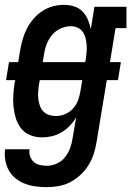

<svg xmlns="http://www.w3.org/2000/svg" viewBox="-24 -558 544 791"><path d="M169 213Q146 213 123 210Q100 207 79 199Q58 191 41 177.5Q24 164 13 145Q2 126 -2 103Q-6 80 -3 57H98Q95 72 100 86Q105 100 115 109Q125 118 139.5 121.5Q154 125 169 125Q189 125 209.5 116Q230 107 243.5 90Q257 73 264.5 53Q272 33 275 12L290 -75Q279 -56 263.5 -40Q248 -24 229.5 -13Q211 -2 190.5 3Q170 8 150 8Q124 8 101 -1Q78 -10 63 -29Q48 -48 41 -71.5Q34 -95 31.5 -119.5Q29 -144 31 -170Q33 -196 37 -221L39 -228H1L13 -302H51L59 -351Q63 -374 69.5 -396.5Q76 -419 87 -440.5Q98 -462 114 -480.5Q130 -499 150.5 -512.5Q171 -526 194 -532Q217 -538 240 -538Q262 -538 282 -531.5Q302 -525 316 -510.5Q330 -496 338 -477Q346 -458 350 -438L365 -530H497V-442H452L429 -302H474L462 -228H416L374 26Q370 51 362.5 75Q355 99 341.5 121Q328 143 308.5 161.5Q289 180 266 192Q243 204 218 208.5Q193 213 169 213ZM152 -302H327L329 -311Q331 -326 332.5 -341.5Q334 -357 333 -371.5Q332 -386 328.5 -400.5Q325 -415 317 -426.5Q309 -438 296 -444Q283 -450 268 -450Q247 -450 226.5 -441Q206 -432 191.5 -415Q177 -398 169 -378Q161 -358 158 -337ZM206 -80Q225 -80 243.5 -87.5Q262 -95 276 -110Q290 -125 297 -143.5Q304 -162 307 -181L315 -228H140L136 -207Q134 -193 133 -178Q132 -163 134 -149Q136 -135 140.5 -122Q145 -109 154.5 -99Q164 -89 177.5 -84.5Q191 -80 206 -80Z"/></svg>

Font: Iosevka Curly Slab SmBdObl
Style: Regular
Weight: 600
Italic angle: -9°
Monospace: yes
Designer: Belleve Invis
Foundry: Belleve Invis
Version: Version 11.0.0; ttfautohint (v1.8.3)